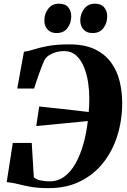

<svg xmlns="http://www.w3.org/2000/svg" viewBox="-20 -988 673 1019"><path d="M238 10.5Q183 10.5 144.8 3.8Q106.5 -3 76.5 -10.8Q46.5 -18.5 15.5 -21.5L48 -229.5H148.5L159.5 -47Q173 -35 196.2 -30.2Q219.5 -25.5 243.5 -25.5Q287 -25.5 321.2 -50.5Q355.5 -75.5 380.5 -119.8Q405.5 -164 422 -221.8Q438.5 -279.5 446 -345.5L172.5 -319L188 -423Q210 -420.5 241 -417.2Q272 -414 308.2 -410Q344.5 -406 381.2 -401.8Q418 -397.5 451 -393.5Q452.5 -411.5 453.2 -430Q454 -448.5 454 -467Q454 -506 447.8 -549.2Q441.5 -592.5 426.2 -630.8Q411 -669 384.8 -693Q358.5 -717 319 -717Q297.5 -717 276.8 -711Q256 -705 240 -694.5Q224 -684 215.5 -668.5Q211 -659 203.5 -639.8Q196 -620.5 187.8 -597.8Q179.5 -575 172.5 -553.5Q165.5 -532 161 -518H71.5L107 -713.5Q128 -715.5 158 -725.2Q188 -735 234 -743.8Q280 -752.5 348.5 -752.5Q429.5 -752.5 483.5 -726.5Q537.5 -700.5 569.5 -656.2Q601.5 -612 615 -556.5Q628.5 -501 628.5 -441.5Q628.5 -351.5 603.5 -270.2Q578.5 -189 529 -125.8Q479.5 -62.5 406.5 -26Q333.5 10.5 238 10.5ZM280 -812.5Q249.5 -812.5 232.2 -831.5Q215 -850.5 215.5 -880Q215.5 -916 236.5 -942.2Q257.5 -968.5 292.5 -968.5Q326.5 -968.5 342.5 -948.8Q358.5 -929 358 -901Q358 -865.5 338 -839Q318 -812.5 280 -812.5ZM471 -812.5Q440.5 -812.5 423.2 -831.5Q406 -850.5 406 -880Q406.5 -916 427.5 -942.2Q448.5 -968.5 483.5 -968.5Q517 -968.5 533 -948.8Q549 -929 549 -901Q549 -865.5 529 -839Q509 -812.5 471 -812.5Z"/></svg>

Font: Merriweather 120pt ExtraBold
Style: Italic
Weight: 800
Italic angle: -7.8°
Version: Version 2.101